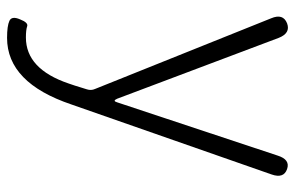

<svg xmlns="http://www.w3.org/2000/svg" viewBox="-162 -412 815 530"><g transform="rotate(90 245.0 -147.5)"><path d="M85 240Q52 240 38 233.5Q24 227 34 204Q43 181 53 184.5Q63 188 84 188Q171 188 211 70Q217 53 222 36L227 20Q231 8 226 -3L31 -489Q17 -522 45 -533Q72 -543 85 -510L253 -64Q256 -57 258.5 -57Q261 -57 263 -64L410 -507Q421 -542 447 -533Q474 -524 462 -490L269 62Q209 240 85 240Z"/></g></svg>

Font: Resource Han Rounded CN Light
Style: Regular
Weight: 300
Designer: Cyano Hao (round all glyphs); Ryoko NISHIZUKA 西塚涼子 (kana, bopomofo & ideographs); Paul D. Hunt (Latin, Greek & Cyrillic)
Foundry: Cyano Hao
Version: 0.990